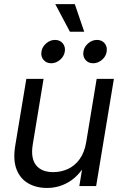

<svg xmlns="http://www.w3.org/2000/svg" viewBox="-20 -907 597 936"><path d="M209 9.3Q156.7 9.3 117.4 -13.4Q78.1 -36.1 60.5 -81.8Q43 -127.4 54.2 -196.3L108.4 -522.5H192.4L139.6 -202.1Q128.9 -136.2 155.5 -102.1Q182.1 -67.9 239.7 -67.9Q277.8 -67.9 311.3 -83.3Q344.7 -98.6 368.4 -131.3Q392.1 -164.1 400.4 -214.8L451.2 -522.5H535.2L448.7 0H366.7L387.7 -126.5H408.7Q371.6 -55.7 320.8 -23.2Q270 9.3 209 9.3ZM434.1 -598.6Q410.2 -598.6 396.5 -615.2Q382.8 -631.8 386.7 -655.3Q390.1 -678.7 409.7 -695.6Q429.2 -712.4 452.6 -712.4Q476.6 -712.4 490.2 -695.8Q503.9 -679.2 500 -655.3Q496.6 -631.8 477.1 -615.2Q457.5 -598.6 434.1 -598.6ZM229.5 -598.6Q206.1 -598.6 192.1 -615.2Q178.2 -631.8 182.1 -655.3Q185.5 -678.7 205.1 -695.6Q224.6 -712.4 248 -712.4Q272 -712.4 285.9 -695.8Q299.8 -679.2 295.9 -655.3Q292 -631.8 272.5 -615.2Q252.9 -598.6 229.5 -598.6ZM320.8 -752.4 249.5 -886.7H344.7L390.6 -752.4Z"/></svg>

Font: Inter 28pt
Style: Italic
Weight: 400
Italic angle: -9.3988°
Designer: Rasmus Andersson
Foundry: rsms
Version: Version 4.001;git-66647c0bb